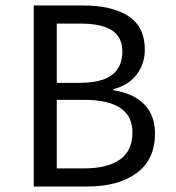

<svg xmlns="http://www.w3.org/2000/svg" viewBox="-20 -680 640 700"><path d="M103 -660H283Q389 -660 448.5 -621Q508 -582 508 -499Q508 -448 478.5 -408.5Q449 -369 393 -355V-351Q466 -340 505.5 -300Q545 -260 545 -193Q545 -98 478 -49Q411 0 298 0H103ZM269 -378Q351 -378 388.5 -407Q426 -436 426 -492Q426 -545 388 -569.5Q350 -594 273 -594H187V-378ZM286 -66Q372 -66 417.5 -98.5Q463 -131 463 -197Q463 -316 286 -316H187V-66Z"/></svg>

Font: Office Code Pro
Style: Regular
Weight: 400
Designer: Nathan Rutzky & Paul D. Hunt
Foundry: Adobe Systems Incorporated
Version: Version 1.004